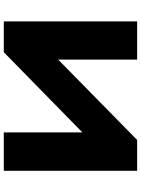

<svg xmlns="http://www.w3.org/2000/svg" viewBox="115 -860 745 1015"><g transform="rotate(-90 487.5 -352.5)"><path d="M92 0V-705H295V-264H269L719 -705H882V0H680V-443H706L255 0Z"/></g></svg>

Font: Nunito Sans 10pt Expanded Black
Style: Regular
Weight: 900
Width: 7
Designer: Vernon Adams
Foundry: Vernon Adams
Version: Version 3.101;gftools[0.9.27]